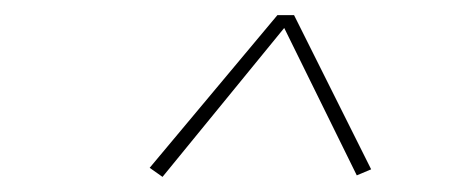

<svg xmlns="http://www.w3.org/2000/svg" viewBox="-20 -785 616 254"><path d="M195 -551 356 -748 452 -553 471 -561 369 -765H347L178 -563Z"/></svg>

Font: Iosevka Sparkle Thin Oblique
Style: Regular
Weight: 100
Italic angle: -9°
Designer: Belleve Invis
Foundry: Belleve Invis
Version: Version 4.5.0; ttfautohint (v1.8.3)